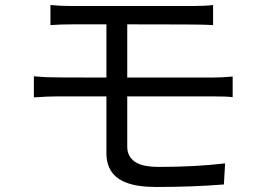

<svg xmlns="http://www.w3.org/2000/svg" viewBox="-20 -730 1040 765"><path d="M603 15Q528 15 484 -2Q404 -32 404 -120V-346H209Q171 -346 115 -342V-426Q136 -424 163 -422.5Q190 -421 404 -421V-633H271Q220 -633 181 -630V-710Q220 -706 271 -706H747Q795 -706 829 -710V-630L808 -631Q785 -633 487 -633V-421H824Q862 -421 907 -425V-343Q882 -346 826 -346H487V-145Q487 -108 516 -86.5Q545 -65 614 -65Q757 -65 877 -79L872 5Q746 15 603 15Z"/></svg>

Font: Source Han Sans & Saira Hybrid
Style: Regular
Weight: 400
Designer: Ryoko NISHIZUKA 西塚涼子 (kana & ideographs); Paul D. Hunt (Latin, Greek & Cyrillic); Wenlong ZHANG 张文龙 (bopomofo); Sandoll 
Foundry: Adobe Systems Incorporated
Version: Version 1.00;August 2, 2021;FontCreator 13.0.0.2675 64-bit